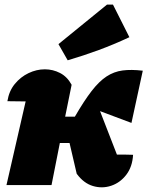

<svg xmlns="http://www.w3.org/2000/svg" viewBox="-20 -801 638 831"><path d="M8 0 91 -362Q66 -362 12 -363Q19 -407 44 -437.5Q69 -468 103.5 -484.5Q138 -501 174 -501Q209 -501 240 -485Q271 -469 290 -434L262 -296H304Q344 -365 376.5 -407Q409 -449 441 -470Q473 -491 510.5 -496Q548 -501 598 -495L549 -269L413 -320L486 -132Q498 -132 514.5 -132Q531 -132 556 -131Q553 -79 526.5 -44.5Q500 -10 461 3Q422 16 382 4Q342 -8 312 -49L281 -182H239L203 0ZM273 -540 233 -610 443 -781H469L540 -640Q474 -609 407.5 -584.5Q341 -560 273 -540Z"/></svg>

Font: Piazzolla Black
Style: Italic
Weight: 900
Italic angle: -11.3°
Designer: Juan Pablo del Peral
Foundry: Huerta Tipografica
Version: Version 1.330